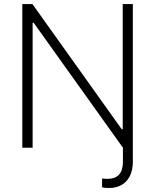

<svg xmlns="http://www.w3.org/2000/svg" viewBox="-20 -727 765 945"><path d="M145.5 -615.2H140.6V0H89.8V-707H139.6L579.1 -90.8H584V-707H633.8V69.3Q633.8 109.9 619.4 138.9Q605 168 578.9 183.1Q552.7 198.2 518.6 198.2Q504.9 198.2 496.6 197.5Q488.3 196.8 482.4 194.3V151.4Q496.1 153.3 508.8 153.3Q585 153.3 585 69.3V0Z"/></svg>

Font: Pretendard Std ExtraLight
Style: Regular
Weight: 200
Designer: Base glyphs from Inter by Rasmus Andersson; Hangeul glyphs from Noto Sans CJK(Source Han Sans) by Jang Soo-young and Kan
Foundry: Kil Hyung-jin
Version: Version 1.309